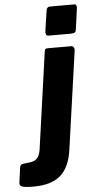

<svg xmlns="http://www.w3.org/2000/svg" viewBox="-158 -778 493 984"><g transform="rotate(-5 89.0 -286.0)"><path d="M172.9 -1.4Q160.7 86.6 113.8 128.3Q66.9 170 -26.7 170Q-71.7 170 -85.2 164.1Q-98.7 158.2 -97 145L-86.2 66.3Q-85.2 59.8 -82 55.2Q-78.9 50.6 -70.9 49.2L-28.6 43.9Q-10 41.5 3.3 28.1Q16.5 14.6 21.3 -17L91.4 -515.3Q93.1 -524.6 96.2 -527.3Q99.2 -530 107.1 -530H228.8Q236.7 -530 241.2 -523.1Q245.7 -516.2 244.7 -508.3L172.9 -1.4ZM260.1 -614.8Q258.4 -602.1 252.8 -598.1Q247.3 -594.1 232.9 -594.1H117.5Q107.7 -594.1 104.9 -602.2Q102.2 -610.2 103.9 -621.2L118.9 -722.2Q121.6 -742 136.9 -742H264.1Q271.2 -742 273.7 -734.8Q276.1 -727.6 274.4 -718.7Z"/></g></svg>

Font: Libre Franklin Thin
Style: Italic
Weight: 100
Italic angle: -8°
Designer: Pablo Impallari, Rodrigo Fuenzalida, Nhung Nguyen
Foundry: Impallari Type
Version: Version 3.000